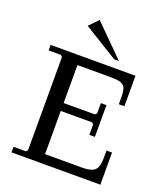

<svg xmlns="http://www.w3.org/2000/svg" viewBox="-159 -1002 957 1110"><g transform="rotate(20 319.5 -447.0)"><path d="M417.5 -708.5 207.5 -837.9 261.2 -893.6 446.8 -708.5ZM229.5 -322.3V-56.6H459Q512.7 -56.6 534.4 -75.9Q556.2 -95.2 556.2 -151.4V-197.8H590.3V0H43.9V-34.2H119.6L129.4 -43.9V-617.2L119.6 -627H43.9V-661.1H565.9V-473.6H531.7V-517.1Q531.7 -535.2 529.8 -548.1Q527.8 -561 524.7 -570.8Q521.5 -580.6 514.2 -586.4Q506.8 -592.3 499.3 -596.2Q491.7 -600.1 477.1 -601.8Q462.4 -603.5 449 -604Q435.5 -604.5 412.6 -604.5H229.5V-371.1H422.4L432.1 -380.9V-444.3H466.3V-249H432.1V-312.5L422.4 -322.3Z"/></g></svg>

Font: Happy Times at the IKOB
Style: Regular
Weight: 400
Designer: Lucas Le Bihan
Foundry: Lucas Le Bihan
Version: Version 1.000;PS 1.0;hotconv 1.0.88;makeotf.lib2.5.647800